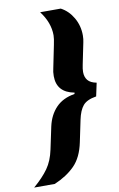

<svg xmlns="http://www.w3.org/2000/svg" viewBox="-164 -796 618 999"><g transform="rotate(-10 144.5 -296.5)"><path d="M51 -30 76 -148Q89 -207 125.5 -245Q162 -283 224 -293L226 -300Q134 -317 134 -403Q134 -426 139 -445L163 -563Q170 -596 170 -613Q170 -680 122 -743H231Q271 -722 295.5 -679.5Q320 -637 320 -586Q320 -566 316 -549L293 -437Q288 -414 288 -398Q288 -371 302 -354Q316 -337 348 -331L333 -261Q283 -253 262.5 -228.5Q242 -204 232 -156L208 -41Q192 37 150 79.5Q108 122 42 150H-67Q-17 107 11 67.5Q39 28 51 -30Z"/></g></svg>

Font: Saira Semi Condensed ExtraBold
Style: Italic
Weight: 800
Width: 4
Italic angle: -12°
Designer: Hector Gatti with collaboration of the Omnibus-Type team
Foundry: Omnibus-Type
Version: Version 1.001; ttfautohint (v1.8)